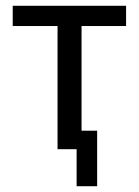

<svg xmlns="http://www.w3.org/2000/svg" viewBox="-20 -516 480 664"><path d="M245 128V0H179V-426H24V-496H416V-426H262V-64H316V128Z"/></svg>

Font: Nunito Sans 7pt Condensed
Style: Regular
Weight: 400
Width: 3
Designer: Vernon Adams
Foundry: Vernon Adams
Version: Version 3.101;gftools[0.9.27]